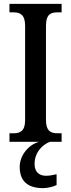

<svg xmlns="http://www.w3.org/2000/svg" viewBox="-20 -734 367 994"><path d="M29 0H183C130 14 82 68 82 130C82 206 126 240 203 240C222 240 254 234 273 224V168C252 173 234 176 218 176C185 176 159 158 159 115C159 52 203 13 239 0H299V-44H277C243 -44 218 -56 218 -112V-601C218 -659 242 -670 277 -670H299V-714H29V-670H51C83 -670 110 -659 110 -601V-111C110 -55 83 -44 51 -44H29Z"/></svg>

Font: Noto Serif Ethiopic Condensed Medium
Style: Regular
Weight: 500
Width: 3
Designer: Monotype Design Team
Foundry: Monotype Imaging Inc.
Version: Version 2.102